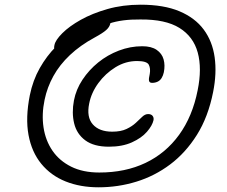

<svg xmlns="http://www.w3.org/2000/svg" viewBox="-20 -759 969 818"><path d="M400 39Q322 39 259.5 14Q197 -11 156 -61Q115 -111 101.5 -184Q88 -257 107 -353Q120 -417 149.5 -469Q179 -521 218 -560Q257 -599 298 -625.5Q339 -652 374.5 -665Q410 -678 432 -678Q443 -678 447.5 -674Q452 -670 450 -659Q447 -644 432.5 -631Q418 -618 383 -599Q322 -566 278 -524.5Q234 -483 207.5 -435Q181 -387 170 -334Q157 -272 165.5 -216Q174 -160 203.5 -117Q233 -74 283 -49Q333 -24 403 -24Q514 -24 600 -65Q686 -106 743 -184.5Q800 -263 822 -374Q841 -467 822.5 -535Q804 -603 744.5 -640Q685 -677 578 -676Q499 -677 444.5 -658.5Q390 -640 348.5 -612.5Q307 -585 265 -556Q255 -549 245.5 -545Q236 -541 228 -541Q216 -541 212.5 -547.5Q209 -554 212 -567Q216 -588 245.5 -617.5Q275 -647 324 -674.5Q373 -702 438 -720.5Q503 -739 579 -739Q678 -739 744.5 -711Q811 -683 848 -633Q885 -583 894.5 -515Q904 -447 888 -367Q867 -261 819 -184.5Q771 -108 705 -58.5Q639 -9 561 15Q483 39 400 39ZM444 -134Q380 -134 343.5 -161Q307 -188 296 -233Q285 -278 295 -331Q304 -378 331.5 -419.5Q359 -461 398.5 -493Q438 -525 486.5 -543.5Q535 -562 586 -562Q625 -562 647.5 -546.5Q670 -531 677 -506Q684 -481 678 -451Q675 -437 668.5 -426.5Q662 -416 651.5 -411Q641 -406 628 -406Q617 -406 615 -414.5Q613 -423 618 -444Q622 -467 614 -483Q606 -499 564 -499Q515 -499 472 -472.5Q429 -446 399 -405Q369 -364 360 -318Q348 -260 375.5 -229Q403 -198 458 -198Q495 -198 519 -209.5Q543 -221 558.5 -235.5Q574 -250 586 -261.5Q598 -273 611 -273Q624 -273 630 -265.5Q636 -258 634 -247Q629 -224 606 -197.5Q583 -171 542 -152.5Q501 -134 444 -134Z"/></svg>

Font: Shantell Sans Light
Style: Italic
Weight: 300
Italic angle: -11°
Designer: Stephen Nixon, Anya Danilova, Shantell Martin
Foundry: Arrow Type
Version: Version 1.008;[ac192a2d6]